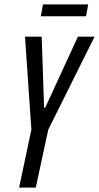

<svg xmlns="http://www.w3.org/2000/svg" viewBox="-20 -855 451 875"><path d="M67 0 123 -264 94 -688H170L181 -364H186L335 -688H411L200 -264L143 0ZM166 -781 176 -835H382L372 -781Z"/></svg>

Font: Saira Ultra Condensed Medium
Style: Italic
Weight: 500
Width: 1
Italic angle: -12°
Designer: Hector Gatti with collaboration of the Omnibus-Type team
Foundry: Omnibus-Type
Version: Version 1.001; ttfautohint (v1.8)